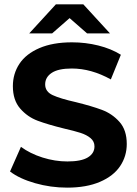

<svg xmlns="http://www.w3.org/2000/svg" viewBox="-20 -849 626 880"><path d="M26 -63 76 -176Q118 -145 175 -127Q232 -109 289 -109Q352 -109 382.5 -127.5Q413 -146 413 -178Q413 -201 395 -216Q377 -231 349 -240Q321 -249 273 -260Q200 -278 153 -295.5Q106 -313 72.5 -351.5Q39 -390 39 -454Q39 -511 69 -556.5Q99 -602 160.5 -628.5Q222 -655 310 -655Q372 -655 430.5 -640.5Q489 -626 534 -598L488 -485Q398 -535 309 -535Q247 -535 217 -515Q187 -495 187 -462Q187 -429 221.5 -413Q256 -397 327 -381Q400 -363 447 -345.5Q494 -328 527.5 -290.5Q561 -253 561 -189Q561 -133 530.5 -87.5Q500 -42 438 -15.5Q376 11 288 11Q212 11 140.5 -9.5Q69 -30 26 -63ZM379 -696 299 -766 219 -696H114L236 -829H362L484 -696Z"/></svg>

Font: Montserrat Ace
Style: Bold
Weight: 700
Designer: Julieta Ulanovsky
Foundry: Julieta Ulanovsky
Version: Version 1